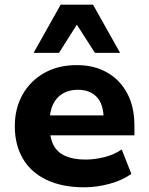

<svg xmlns="http://www.w3.org/2000/svg" viewBox="-20 -786 632 817"><path d="M338 11Q244 11 177.5 -21Q111 -53 77 -111.5Q43 -170 43 -249Q43 -324 75.5 -382.5Q108 -441 167.5 -475Q227 -509 307 -509Q380 -509 435 -478Q490 -447 521 -389.5Q552 -332 552 -251V-210H170V-295H435L421 -280Q421 -342 392 -373Q363 -404 311 -404Q274 -404 247 -388Q220 -372 205.5 -341.5Q191 -311 191 -266V-253Q191 -201 207.5 -169Q224 -137 258.5 -122Q293 -107 344 -107Q383 -107 424.5 -117.5Q466 -128 498 -150L539 -46Q499 -18 445 -3.5Q391 11 338 11ZM123 -561 238 -766H376L491 -561H384L307 -681L231 -561Z"/></svg>

Font: Nunito Sans 9pt ExtraBold
Style: Regular
Weight: 800
Version: Version 3.101;gftools[0.9.27]